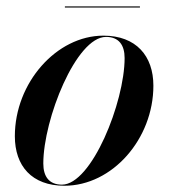

<svg xmlns="http://www.w3.org/2000/svg" viewBox="-20 -584 542 614"><path d="M187.5 -563.5V-560H427.5V-563.5ZM186 10C339.5 10 470.5 -140 470.5 -310C470.5 -405 415.5 -470 310.5 -470C161 -470 27.5 -319.5 27.5 -148.5C27.5 -53.5 81.5 10 186 10ZM178 6.5C137 6.5 118.5 -19.5 118.5 -61C118.5 -202.5 223.5 -466 319 -466C360 -466 378.5 -440 378.5 -398.5C378.5 -257 273 6.5 178 6.5Z"/></svg>

Font: Bodoni* 48pt Medium
Style: Italic
Weight: 500
Italic angle: -13°
Version: Version 2.3